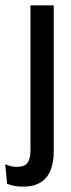

<svg xmlns="http://www.w3.org/2000/svg" viewBox="-66 -519 267 718"><path d="M48 -101.5V-499H135V-101.5ZM19 179Q2 179 -13.2 176Q-28.5 173 -39.5 168L-46.5 95Q-35.5 100 -24.8 102.5Q-14 105 -2 105Q27 105 37.5 89Q48 73 48 44V-127H135V47.5Q135 88 123.2 117.5Q111.5 147 86 163Q60.5 179 19 179Z"/></svg>

Font: Anek Latin Condensed Medium
Style: Regular
Weight: 500
Width: 3
Designer: Yesha Goshar
Foundry: Ek Type
Version: Version 1.003